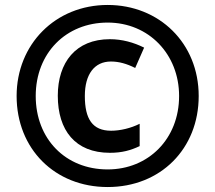

<svg xmlns="http://www.w3.org/2000/svg" viewBox="-20 -744 868 774"><path d="M414 10C627 10 781 -144 781 -357C781 -570 622 -724 414 -724C203 -724 47 -565 47 -357C47 -144 201 10 414 10ZM414 -61C244 -61 124 -184 124 -357C124 -530 246 -653 414 -653C580 -653 702 -525 702 -357C702 -184 578 -61 414 -61ZM423 -128C472 -128 507 -138 543 -155V-245C507 -227 464 -217 428 -217C353 -217 322 -264 322 -357C322 -445 361 -496 427 -496C460 -496 491 -487 525 -470L561 -552C519 -573 472 -586 423 -586C285 -586 213 -492 213 -358C213 -219 283 -128 423 -128Z"/></svg>

Font: Noto Sans Arabic ExtBd
Style: Regular
Weight: 800
Designer: Monotype Design Team, Nadine Chahine, Nizar Qandah and Khaled Hosny
Foundry: Monotype Imaging Inc.
Version: Version 2.012